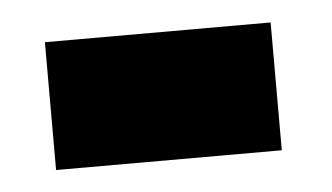

<svg xmlns="http://www.w3.org/2000/svg" viewBox="-27 -627 365 211"><g transform="rotate(-5 155.5 -521.5)"><path d="M28 -451V-592H277V-451Z"/></g></svg>

Font: Noto Serif Hebrew SemiBold
Style: Regular
Weight: 600
Version: Version 2.003